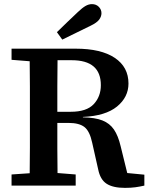

<svg xmlns="http://www.w3.org/2000/svg" viewBox="-20 -900 734 931"><path d="M256 -744Q282 -770 307.5 -794Q333 -818 358 -842Q379 -862 394.5 -871Q410 -880 426 -880Q446 -880 459 -867Q472 -854 472 -836Q472 -820 461 -805Q450 -790 419 -775Q351 -741 282 -708ZM328 -608H259Q258 -545 258 -482Q258 -419 258 -358H323Q400 -358 434.5 -395Q469 -432 469 -487Q469 -608 328 -608ZM36 -610V-664H347Q470 -664 536.5 -619.5Q603 -575 603 -495Q603 -429 547.5 -383.5Q492 -338 382 -333V-331Q441 -330 476.5 -316Q512 -302 532.5 -272Q553 -242 565 -191L597 -61L680 -53V0Q658 5 636.5 8Q615 11 586 11Q528 11 497 -9Q466 -29 456 -79L427 -208Q415 -264 389.5 -284Q364 -304 312 -304H258Q258 -238 258 -178.5Q258 -119 259 -61L347 -54V0H36V-54L124 -60Q125 -122 125 -184Q125 -246 125 -308V-356Q125 -418 125 -480Q125 -542 124 -603Z"/></svg>

Font: Source Serif 4 SmText Semibold
Style: Regular
Weight: 600
Designer: Frank Grießhammer
Foundry: Adobe
Version: Version 4.005;hotconv 1.1.0;makeotfexe 2.6.0